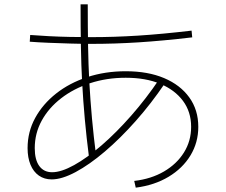

<svg xmlns="http://www.w3.org/2000/svg" viewBox="-20 -826 1040 884"><path d="M598 7Q676 -2 735 -36.5Q794 -71 827 -124Q860 -177 860 -242Q860 -311 822.5 -361.5Q785 -412 718 -440Q651 -468 559 -468Q471 -468 395 -443Q319 -418 261.5 -373.5Q204 -329 172 -270.5Q140 -212 140 -144Q140 -90 161 -61.5Q182 -33 220 -33Q262 -33 321.5 -66Q381 -99 448.5 -157.5Q516 -216 584.5 -294Q653 -372 713 -461L739 -442Q676 -349 605 -269Q534 -189 463 -128.5Q392 -68 328.5 -34Q265 0 218 0Q184 0 159 -17.5Q134 -35 120.5 -67.5Q107 -100 107 -144Q107 -219 142 -283Q177 -347 238.5 -395.5Q300 -444 382 -471Q464 -498 559 -498Q661 -498 735.5 -466.5Q810 -435 851.5 -377.5Q893 -320 893 -242Q893 -170 857 -110.5Q821 -51 756 -12Q691 27 605 38ZM390 -100Q378 -194 370.5 -277Q363 -360 358 -449Q354 -525 352.5 -611.5Q351 -698 351 -806H384Q384 -699 385.5 -613.5Q387 -528 391 -452Q396 -363 403.5 -280.5Q411 -198 423 -104ZM401 -624Q355 -624 303.5 -625.5Q252 -627 203.5 -629Q155 -631 117 -634L119 -665Q157 -662 204.5 -659.5Q252 -657 303 -656Q354 -655 401 -655Q506 -655 616 -662Q726 -669 862 -685L865 -654Q728 -638 618 -631Q508 -624 401 -624Z"/></svg>

Font: M PLUS 2 Thin ExtraLight
Style: Regular
Weight: 250
Version: Version 1.001